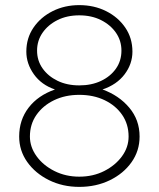

<svg xmlns="http://www.w3.org/2000/svg" viewBox="-20 -728 620 751"><path d="M290 3Q225 3 171.5 -23.5Q118 -50 86.5 -94.5Q55 -139 55 -194Q55 -259 92 -307Q129 -355 195 -378Q142 -396 112.5 -437.5Q83 -479 83 -526Q83 -579 111 -620Q139 -661 186 -684.5Q233 -708 290 -708Q348 -708 395 -684.5Q442 -661 470 -620Q498 -579 498 -526Q498 -478 467.5 -437.5Q437 -397 381 -378Q445 -355 485.5 -307Q526 -259 526 -194Q526 -138 494.5 -93.5Q463 -49 409.5 -23Q356 3 290 3ZM290 -394Q338 -394 375 -411.5Q412 -429 433.5 -459.5Q455 -490 455 -530Q455 -569 433.5 -600Q412 -631 375 -649.5Q338 -668 290 -668Q242 -668 205 -649.5Q168 -631 146.5 -600Q125 -569 125 -530Q125 -491 146.5 -460.5Q168 -430 205 -412Q242 -394 290 -394ZM290 -37Q344 -37 387.5 -59Q431 -81 457 -116.5Q483 -152 483 -194Q483 -242 458 -278.5Q433 -315 389.5 -336Q346 -357 290 -357Q235 -357 191.5 -336Q148 -315 122.5 -278.5Q97 -242 97 -194Q97 -153 123 -117Q149 -81 193 -59Q237 -37 290 -37Z"/></svg>

Font: Readex Pro Light
Style: Regular
Weight: 300
Designer: Bonnie Shaver-Troup, Thomas Jockin
Foundry: Lexend
Version: Version 1.200; ttfautohint (v1.8.3)